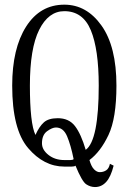

<svg xmlns="http://www.w3.org/2000/svg" viewBox="-20 -711 540 806"><path d="M289.1 -43Q277.3 -101.6 261.7 -138.7Q246.1 -175.8 214.8 -175.8Q199.2 -175.8 177.7 -160.2Q156.2 -144.5 156.2 -109.4Q156.2 -82 183.6 -60.5Q210.9 -39.1 250 -39.1Q265.6 -39.1 275.4 -39.1Q285.2 -39.1 289.1 -43ZM222.7 -214.8Q269.5 -214.8 294.9 -181.6Q320.3 -148.4 339.8 -82Q367.2 -101.6 380.9 -169.9Q394.5 -238.3 394.5 -351.6Q394.5 -503.9 361.3 -584Q328.1 -664.1 250 -664.1Q183.6 -664.1 144.5 -585.9Q105.5 -507.8 105.5 -351.6Q105.5 -273.4 111.3 -220.7Q117.2 -168 128.9 -144.5Q144.5 -179.7 164.1 -197.3Q183.6 -214.8 222.7 -214.8ZM250 -11.7Q164.1 -11.7 97.7 -89.8Q31.2 -168 31.2 -351.6Q31.2 -507.8 89.8 -599.6Q148.4 -691.4 250 -691.4Q343.8 -691.4 406.2 -603.5Q468.8 -515.6 468.8 -351.6Q468.8 -214.8 435.5 -144.5Q402.3 -74.2 355.5 -39.1Q363.3 -11.7 375 0Q386.7 11.7 398.4 11.7Q414.1 11.7 425.8 3.9Q437.5 -3.9 441.4 -23.4L457 -15.6Q445.3 31.2 425.8 52.7Q406.2 74.2 378.9 74.2Q359.4 74.2 341.8 62.5Q324.2 50.8 296.9 -15.6Q293 -11.7 281.2 -11.7Q269.5 -11.7 250 -11.7Z"/></svg>

Font: BabelStone Khitan Small Seal
Style: Regular
Weight: 400
Designer: Andrew West
Foundry: BabelStone
Version: Version 13.000